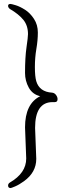

<svg xmlns="http://www.w3.org/2000/svg" viewBox="-20 -800 390 974"><path d="M107 -154Q107 -274 184 -312Q145 -321 126 -355.5Q107 -390 107 -430Q107 -509 114.5 -560.5Q122 -612 122 -627Q122 -671 98 -700Q74 -729 31 -754Q21 -761 21 -770.5Q21 -780 33 -780Q38 -780 59.5 -773.5Q81 -767 107 -750.5Q133 -734 152.5 -704Q172 -674 172 -635Q172 -596 164.5 -552Q157 -508 157 -460Q157 -412 164 -388Q180 -334 244 -330Q256 -329 264 -318.5Q272 -308 272 -297Q272 -282 258 -282H247Q158 -282 158 -151L164 6Q164 74 102 119Q77 137 57 145.5Q37 154 34 154Q21 154 21 141Q21 132 30 126Q113 78 113 4Z"/></svg>

Font: ToneOZ-Pinyin-WenKai-Light
Style: Light
Weight: 300
Designer: Fontworks Inc.
Foundry: ToneOZ
Version: Version 0.240331